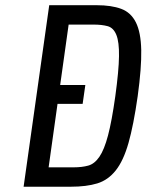

<svg xmlns="http://www.w3.org/2000/svg" viewBox="-20 -707 555 727"><path d="M69.4 0H248.1Q307.3 0 348.2 -12.5Q389.1 -25 418.2 -61.6Q447.3 -98.1 466.5 -165.5Q485.7 -232.9 501.4 -343Q516.1 -450.1 514.8 -517.4Q513.4 -584.6 494.5 -622.3Q475.6 -660 438.7 -673.6Q401.9 -687.3 346 -687.3H166.4ZM164.1 -73.4 239.9 -613.9H334.3Q365.6 -613.9 387.6 -607.9Q409.6 -601.9 420.5 -575.1Q431.4 -548.4 430.6 -494.1Q429.9 -439.7 416.6 -342.7Q403.3 -248.1 389 -194.1Q374.7 -140 356.2 -113.1Q337.7 -86.3 313.9 -79.9Q290.1 -73.4 258.9 -73.4ZM303.1 -385.1H158.4L148.1 -313.7H292.9Z"/></svg>

Font: Secuela ExtLt
Style: Italic
Weight: 200
Italic angle: -8°
Designer: Fernando Haro
Foundry: deFharo
Version: Version 1.704